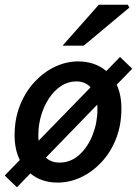

<svg xmlns="http://www.w3.org/2000/svg" viewBox="-28 -764 582 816"><path d="M135 -192Q135 -185 135 -179Q135 -173 136 -166L357 -393Q334 -418 296 -418Q261 -418 231.5 -398.5Q202 -379 180.5 -346.5Q159 -314 147 -273.5Q135 -233 135 -192ZM44 32 -8 -18 56 -84Q34 -130 34 -188Q34 -259 57 -316.5Q80 -374 119 -416Q158 -458 206 -480.5Q254 -503 304 -503Q375 -503 424 -462L482 -522L534 -472L468 -404Q488 -361 488 -303Q488 -232 465 -174Q442 -116 403 -74.5Q364 -33 316 -10.5Q268 12 217 12Q148 12 101 -27ZM225 -73Q273 -73 309.5 -106.5Q346 -140 366 -191.5Q386 -243 386 -298Q386 -303 386 -308.5Q386 -314 385 -319L167 -94Q190 -73 225 -73ZM238 -570 392 -744H515L522 -732L328 -570Z"/></svg>

Font: Source Sans 3 Semibold
Style: Italic
Weight: 600
Italic angle: -11°
Designer: Paul D. Hunt
Foundry: Adobe
Version: Version 3.052;hotconv 1.1.0;makeotfexe 2.6.0